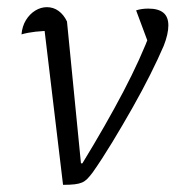

<svg xmlns="http://www.w3.org/2000/svg" viewBox="-20 -510 492 536"><path d="M210 -54Q276 -162 324.5 -254.5Q373 -347 402 -425L401 -371L360 -481Q375 -486 394 -486Q422 -486 436 -474.5Q450 -463 450 -439Q450 -415 437 -382Q422 -347 399.5 -302Q377 -257 349.5 -208.5Q322 -160 293.5 -113Q265 -66 239 -29Q230 -17 223.5 -10.5Q217 -4 209 -0.5Q201 3 188.5 4.5Q176 6 156 6L100 -462L127 -424Q101 -424 79 -421.5Q57 -419 40 -414Q42 -437 52.5 -454Q63 -471 78.5 -480.5Q94 -490 111 -490Q129 -490 143.5 -479.5Q158 -469 167 -450L206 -54Z"/></svg>

Font: Piazzolla Thin Light
Style: Italic
Weight: 300
Italic angle: -11.3°
Version: Version 2.005